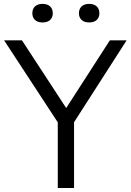

<svg xmlns="http://www.w3.org/2000/svg" viewBox="-36 -942 654 962"><path d="M253.5 0V-363L271.5 -301.5L-15.5 -740H74L309.5 -379.5H282L514.5 -740H598.5L317 -301.5L335 -362V0ZM411 -829.5Q386.5 -829.5 373 -842Q359.5 -854.5 359.5 -875.5Q359.5 -897.5 373 -910Q386.5 -922.5 411 -922.5Q435 -922.5 448.5 -910Q462 -897.5 462 -875.5Q462 -854.5 448.5 -842Q435 -829.5 411 -829.5ZM177 -829.5Q153 -829.5 139.5 -842Q126 -854.5 126 -875.5Q126 -897.5 139.5 -910Q153 -922.5 177 -922.5Q201.5 -922.5 215 -910Q228.5 -897.5 228.5 -875.5Q228.5 -854.5 215 -842Q201.5 -829.5 177 -829.5Z"/></svg>

Font: Encode Sans SC Condensed Thin
Style: Regular
Weight: 400
Version: Version 3.002